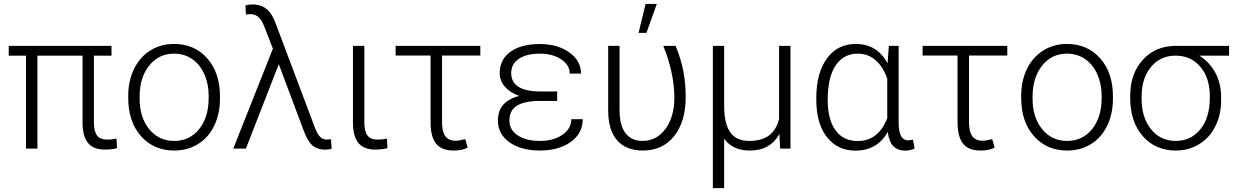

<svg xmlns="http://www.w3.org/2000/svg" viewBox="-20 -764 6341 987"><path d="M553.2 -478H462.9V-133.3Q462.9 -89.4 478.5 -67.9Q494.1 -46.4 531.7 -46.4Q554.7 -46.4 579.1 -51.3L581.5 -2.4Q554.7 4.9 519 4.9Q460 4.9 432.6 -28.8Q405.3 -62.5 404.3 -127.9V-478H172.4V0H113.8V-478H24.9V-528.3H553.2Z M639.2 -272Q639.2 -348.1 668.7 -409.2Q698.2 -470.2 752.2 -504.2Q806.2 -538.1 874.5 -538.1Q980 -538.1 1045.4 -464.1Q1110.8 -390.1 1110.8 -268.1V-255.9Q1110.8 -179.2 1081.3 -117.9Q1051.8 -56.6 998 -23.4Q944.3 9.8 875.5 9.8Q770.5 9.8 704.8 -64.2Q639.2 -138.2 639.2 -260.3ZM697.8 -255.9Q697.8 -161.1 746.8 -100.3Q795.9 -39.6 875.5 -39.6Q954.6 -39.6 1003.7 -100.3Q1052.7 -161.1 1052.7 -260.7V-272Q1052.7 -332.5 1030.3 -382.8Q1007.8 -433.1 967.3 -460.7Q926.8 -488.3 874.5 -488.3Q796.4 -488.3 747.1 -427Q697.8 -365.7 697.8 -266.6Z M1278.3 -741.2Q1354.5 -741.2 1387.7 -666.5L1400.4 -634.8L1597.7 -110.8Q1611.3 -74.7 1625.5 -60.5Q1639.6 -46.4 1660.2 -46.4L1681.2 -48.3L1685.1 0Q1673.3 5.4 1651.9 5.4Q1613.8 5.4 1588.9 -14.2Q1564 -33.7 1542.5 -88.9L1413.1 -434.1L1244.1 0H1179.2L1382.8 -513.7L1337.4 -630.4L1330.1 -646.5Q1308.6 -691.4 1267.1 -691.4L1244.1 -689.5L1241.7 -735.8Q1257.8 -741.2 1278.3 -741.2Z M1853 -528.3V-131.8Q1853 -88.9 1868.9 -67.6Q1884.8 -46.4 1921.9 -46.4Q1944.8 -46.4 1969.2 -51.3L1971.7 -2.4Q1944.8 4.9 1909.2 4.9Q1849.1 4.9 1821.8 -30Q1794.4 -64.9 1794.4 -132.8V-528.3Z M2449.2 -478.5H2252.4V-133.8Q2252.4 -86.9 2269.3 -63.7Q2286.1 -40.5 2323.2 -40.5Q2339.8 -40.5 2371.6 -48.8L2384.3 -5.4Q2356.4 9.8 2312 9.8Q2250 9.8 2221.7 -25.6Q2193.4 -61 2193.4 -136.2V-478.5H2013.7V-528.3H2449.2Z M2539.6 -145Q2539.6 -242.7 2649.4 -271Q2601.1 -288.1 2575 -318.8Q2548.8 -349.6 2548.8 -387.7Q2548.8 -458.5 2604 -498Q2659.2 -537.6 2755.9 -537.6Q2846.2 -537.6 2906.5 -494.6Q2966.8 -451.7 2966.8 -385.7H2908.7Q2908.7 -430.2 2864.5 -459.2Q2820.3 -488.3 2755.9 -488.3Q2687.5 -488.3 2647.7 -461.9Q2607.9 -435.5 2607.9 -388.7Q2607.9 -293.9 2757.8 -293.9H2844.2V-245.1H2750.5Q2676.3 -244.6 2637.5 -220.7Q2598.6 -196.8 2598.6 -144Q2598.6 -96.7 2641.4 -68.1Q2684.1 -39.6 2755.9 -39.6Q2825.7 -39.6 2871.3 -71.3Q2917 -103 2917 -151.4H2975.6Q2975.6 -78.1 2913.8 -34.2Q2852.1 9.8 2755.9 9.8Q2658.7 9.8 2599.1 -32.5Q2539.6 -74.7 2539.6 -145Z M3165 -528.3V-194.8Q3165.5 -118.7 3195.8 -79.1Q3226.1 -39.6 3282.7 -39.6Q3356 -39.6 3401.4 -102.1Q3446.8 -164.6 3446.8 -263.7Q3445.3 -391.6 3389.6 -528.3H3453.1Q3481.4 -459 3493.2 -396.5Q3504.9 -334 3504.9 -264.6Q3504.9 -139.2 3445.8 -64.7Q3386.7 9.8 3285.2 9.8Q3197.8 9.8 3152.1 -43Q3106.4 -95.7 3106.4 -198.2V-528.3ZM3298.8 -743.7H3356.4L3303.2 -595.2H3262.7Z M3702.6 -528.3V-217.8Q3702.6 -129.9 3733.4 -84.7Q3764.2 -39.6 3831.1 -39.6Q3895.5 -39.6 3933.1 -67.6Q3970.7 -95.7 3984.9 -152.3V-528.3H4043.5V0H3990.2L3986.8 -75.2Q3939 9.8 3835 9.8Q3745.1 9.8 3702.6 -51.3V203.1H3644.5V-528.3Z M4599.6 -528.3V-130.9Q4600.1 -42.5 4648.9 -42.5Q4659.2 -42.5 4673.3 -46.4L4681.6 -1Q4661.6 10.3 4633.8 10.3Q4595.7 10.3 4573 -12Q4550.3 -34.2 4543.5 -85.9Q4489.7 10.3 4377.9 10.3Q4289.6 10.3 4235.6 -53.5Q4181.6 -117.2 4176.8 -229L4176.3 -259.8Q4176.3 -389.2 4231 -463.6Q4285.6 -538.1 4378.9 -538.1Q4489.7 -538.1 4542.5 -438L4549.3 -528.3ZM4234.9 -249.5Q4234.9 -149.9 4274.9 -94.5Q4314.9 -39.1 4388.7 -39.1Q4495.6 -39.1 4541 -156.7V-359.9Q4519.5 -421.4 4480.7 -454.8Q4441.9 -488.3 4389.6 -488.3Q4316.9 -488.3 4275.9 -427.7Q4234.9 -367.2 4234.9 -249.5Z M5158.2 -478.5H4961.4V-133.8Q4961.4 -86.9 4978.3 -63.7Q4995.1 -40.5 5032.2 -40.5Q5048.8 -40.5 5080.6 -48.8L5093.3 -5.4Q5065.4 9.8 5021 9.8Q4959 9.8 4930.7 -25.6Q4902.3 -61 4902.3 -136.2V-478.5H4722.7V-528.3H5158.2Z M5229.5 -272Q5229.5 -348.1 5259 -409.2Q5288.6 -470.2 5342.5 -504.2Q5396.5 -538.1 5464.8 -538.1Q5570.3 -538.1 5635.7 -464.1Q5701.2 -390.1 5701.2 -268.1V-255.9Q5701.2 -179.2 5671.6 -117.9Q5642.1 -56.6 5588.4 -23.4Q5534.7 9.8 5465.8 9.8Q5360.8 9.8 5295.2 -64.2Q5229.5 -138.2 5229.5 -260.3ZM5288.1 -255.9Q5288.1 -161.1 5337.2 -100.3Q5386.2 -39.6 5465.8 -39.6Q5544.9 -39.6 5594 -100.3Q5643.1 -161.1 5643.1 -260.7V-272Q5643.1 -332.5 5620.6 -382.8Q5598.1 -433.1 5557.6 -460.7Q5517.1 -488.3 5464.8 -488.3Q5386.7 -488.3 5337.4 -427Q5288.1 -365.7 5288.1 -266.6Z M6298.3 -478H6145Q6198.2 -444.8 6227.8 -389.9Q6257.3 -335 6257.3 -263.2V-247.1Q6257.3 -174.8 6228 -115.7Q6198.7 -56.6 6145.3 -23.4Q6091.8 9.8 6024.4 9.8Q5919.4 9.8 5854.7 -64.2Q5790 -138.2 5790 -260.3V-272Q5790 -385.7 5855.2 -457Q5920.4 -528.3 6025.4 -528.3H6298.3ZM5848.6 -255.9Q5848.6 -159.7 5897 -99.6Q5945.3 -39.6 6024.4 -39.6Q6102.1 -39.6 6150.6 -99.4Q6199.2 -159.2 6199.2 -260.7V-272Q6199.2 -362.3 6150.9 -420.2Q6102.5 -478 6022.9 -478Q5944.8 -478 5896.7 -419.7Q5848.6 -361.3 5848.6 -268.1Z"/></svg>

Font: RobotoInd Light
Style: Regular
Weight: 300
Designer: Google
Version: Version 2.001151; 2014